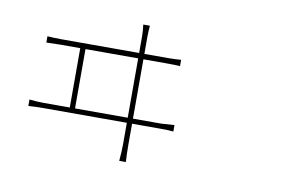

<svg xmlns="http://www.w3.org/2000/svg" viewBox="-78 -895 1656 1058"><g transform="rotate(10 750.0 -365.5)"><path d="M353.5 -226.6H648.4V-558.6H353.5ZM677.7 -226.6H836.9Q845.7 -226.6 909.2 -231.4V-195.3Q883.8 -198.2 836.9 -198.2H677.7V-79.1Q677.7 -27.3 680.7 15.6H643.6Q648.4 -39.1 648.4 -77.1V-198.2H175.8Q141.6 -198.2 97.7 -195.3V-231.4Q144.5 -226.6 175.8 -226.6H324.2V-558.6H212.9Q191.4 -558.6 134.8 -556.6V-591.8Q175.8 -588.9 212.9 -588.9H648.4V-683.6Q648.4 -710 643.6 -747.1H680.7Q677.7 -710.9 677.7 -683.6V-588.9H809.6Q844.7 -588.9 882.8 -591.8V-556.6Q857.4 -558.6 809.6 -558.6H677.7Z"/></g></svg>

Font: Bpmf Zihi Sans ExtraLight
Style: ExtraLight
Weight: 250
Foundry: But Ko
Version: Version 1.320